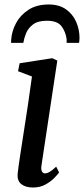

<svg xmlns="http://www.w3.org/2000/svg" viewBox="-20 -826 374 856"><path d="M127 10Q93.5 10 74.5 -5.5Q55.5 -21 59 -53.5Q61.5 -78.5 68.8 -126.2Q76 -174 85.5 -234.5Q95 -295 104.8 -360Q114.5 -425 122.5 -485L60.5 -508.5L67.5 -544L213 -566.5L235.5 -556L165 -89Q162 -71 166.8 -62Q171.5 -53 180 -53Q190 -53 201.5 -59.8Q213 -66.5 230.5 -83L243.5 -57Q238.5 -50 223.2 -33.8Q208 -17.5 183.5 -3.8Q159 10 127 10ZM197.5 -806Q243.5 -806 274 -784.5Q304.5 -763 319.5 -728.8Q334.5 -694.5 334.5 -656.5Q334.5 -652 333.8 -645.5Q333 -639 332.5 -635H277Q277 -639.5 277.2 -643.8Q277.5 -648 277 -652.5Q272.5 -684.5 254.2 -709Q236 -733.5 189 -733.5Q149 -733.5 127.2 -717Q105.5 -700.5 96.2 -677.5Q87 -654.5 84 -635H29.5Q29.5 -639 29.5 -643.2Q29.5 -647.5 30 -650.5Q32.5 -687 51.5 -722.8Q70.5 -758.5 106.8 -782.2Q143 -806 197.5 -806Z"/></svg>

Font: Merriweather
Style: Italic
Weight: 400
Italic angle: -7.8°
Designer: Eben Sorkin
Foundry: Eben Sorkin
Version: Version 2.100